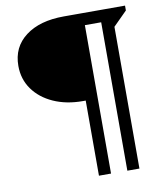

<svg xmlns="http://www.w3.org/2000/svg" viewBox="-88 -761 798 939"><g transform="rotate(-10 311.5 -291.5)"><path d="M313 -266Q231 -266 167.5 -294.5Q104 -323 68 -373.5Q32 -424 32 -490Q32 -583 102.5 -636.5Q173 -690 293 -690H354V-266ZM327 107V-690H387V107ZM468 107V-690H597V-666L507 -576L528 -649V107ZM373 -630V-690H477V-630Z"/></g></svg>

Font: Platypi Light ExtraBold
Style: Regular
Weight: 800
Version: Version 1.200